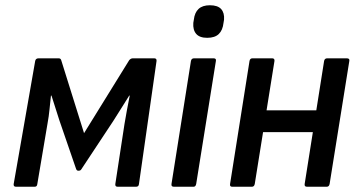

<svg xmlns="http://www.w3.org/2000/svg" viewBox="-20 -711 1368 731"><path d="M41 0Q31 0 32 -10L114 -479Q116 -489 127 -489H203Q211 -489 213 -482L300 -204L472 -482Q478 -489 486 -489H567Q577 -489 576 -479L509 -10Q508 0 498 0H428Q418 0 419 -10L454 -239Q458 -265 463.5 -293Q469 -321 474 -347H472Q457 -322 441 -297.5Q425 -273 411 -250L290 -67Q287 -61 279 -61Q276 -61 274 -62Q272 -63 270 -67L206 -253Q199 -276 191 -300Q183 -324 176 -347H174Q171 -321 168.5 -294.5Q166 -268 161 -241L122 -10Q121 0 112 0Z M642 0Q631 0 633 -11L707 -479Q709 -489 719 -489H793Q804 -489 802 -479L727 -11Q725 0 717 0ZM769 -567Q740 -567 727 -582Q714 -597 716 -624L718 -636Q721 -663 736 -677Q751 -691 779 -691Q809 -691 822 -676.5Q835 -662 833 -636L831 -624Q828 -596 813 -581.5Q798 -567 769 -567Z M1149 0Q1138 0 1140 -11L1214 -479Q1216 -489 1226 -489H1300Q1312 -489 1310 -479L1235 -11Q1233 0 1224 0ZM864 0Q854 0 856 -11L930 -479Q932 -489 941 -489H1016Q1026 -489 1025 -479L950 -11Q948 0 939 0ZM968 -208 981 -291H1202L1189 -208Z"/></svg>

Font: Sofia Sans Semi Condensed SemiBold
Style: Italic
Weight: 600
Italic angle: -9°
Version: Version 4.100